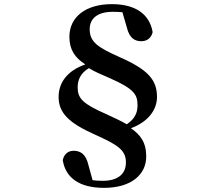

<svg xmlns="http://www.w3.org/2000/svg" viewBox="-20 -784 1040 927"><path d="M520 -764C395 -764 315 -703 315 -606C315 -544 342 -505 392 -473C305 -443 263 -385 263 -316C263 -241 309 -191 441 -133C547 -85 588 -60 588 0C588 52 554 89 476 89C457 89 441 88 427 86L407 13C394 -43 366 -56 335 -56C312 -56 290 -43 283 -11C296 74 363 123 482 123C616 123 686 57 686 -28C686 -97 658 -133 612 -165C692 -194 738 -251 738 -316C738 -399 694 -448 558 -508C455 -554 413 -580 413 -643C413 -692 447 -727 525 -727C544 -727 559 -726 571 -725L592 -653C605 -597 633 -585 663 -585C687 -585 710 -598 717 -629C702 -716 634 -764 520 -764ZM592 -184C562 -201 537 -213 493 -233C379 -283 355 -309 355 -362C355 -398 368 -430 409 -455C439 -437 463 -427 507 -408C628 -355 644 -328 644 -275C644 -236 628 -208 592 -184Z"/></svg>

Font: Noto Serif CJK TC
Style: Bold
Weight: 700
Designer: Ryoko NISHIZUKA 西塚涼子 (kana & ideographs); Frank Grießhammer (Latin, Greek & Cyrillic); Wenlong ZHANG 张文龙 (bopomofo); San
Foundry: Adobe
Version: Version 2.001;hotconv 1.1.0;makeotfexe 2.6.0